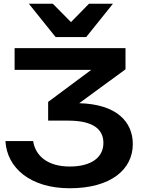

<svg xmlns="http://www.w3.org/2000/svg" viewBox="-20 -825 757 1025"><path d="M58 -452H467L237 -281V-181H344C483 -181 532 -131 532 -62C532 16 467 64 352 64C237 64 169 9 157 -72H9C17 72 143 180 352 180C573 180 689 79 689 -56C689 -175 602 -269 403 -274L650 -455V-568H58ZM583 -805H455L359 -707L262 -805H134L277 -627H440Z"/></svg>

Font: Bounded Med
Style: Regular
Weight: 500
Designer: Vlad Churkin
Version: Version 3.0